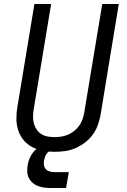

<svg xmlns="http://www.w3.org/2000/svg" viewBox="-20 -755 640 965"><path d="M253 8Q223 8 194.5 2.5Q166 -3 141.5 -16Q117 -29 99 -50.5Q81 -72 72 -99Q63 -126 62.5 -155.5Q62 -185 67 -215L153 -735H237L149 -203Q146 -185 146 -167.5Q146 -150 150.5 -133.5Q155 -117 164.5 -103.5Q174 -90 188 -81Q202 -72 219 -69Q236 -66 254 -66Q271 -66 288 -68.5Q305 -71 321.5 -78Q338 -85 352.5 -96.5Q367 -108 377.5 -122.5Q388 -137 394 -153.5Q400 -170 403 -187L494 -735H577L485 -175Q480 -149 470.5 -123.5Q461 -98 444.5 -76Q428 -54 405 -37Q382 -20 357 -9.5Q332 1 305.5 4.5Q279 8 253 8ZM237 190Q220 190 203.5 188Q187 186 172 180.5Q157 175 145 165Q133 155 125.5 141Q118 127 117 110Q116 93 119 76Q122 54 133 32Q144 10 162.5 -5.5Q181 -21 204 -28Q227 -35 250 -35L244 0Q235 0 227 5.5Q219 11 213.5 19Q208 27 205.5 35.5Q203 44 201 53Q199 65 201 76Q203 87 210 95Q217 103 228 106.5Q239 110 251 110H326L312 190Z"/></svg>

Font: Zed Sans Extended
Style: Italic
Weight: 400
Width: 7
Italic angle: -9°
Designer: Belleve Invis
Foundry: Belleve Invis
Version: Version 1.0.0; ttfautohint (v1.8.4)